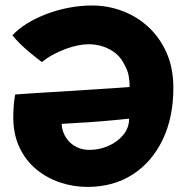

<svg xmlns="http://www.w3.org/2000/svg" viewBox="-20 -684 704 716"><path d="M26.5 -552.5Q47.5 -575.5 79.5 -595.5Q111.5 -615.5 151.5 -631Q191.5 -646.5 235.5 -655Q279.5 -663.5 324.5 -663.5Q380.5 -663.5 434.5 -643.8Q488.5 -624 531.8 -584.8Q575 -545.5 600.8 -488.2Q626.5 -431 626.5 -356Q626.5 -246 586.5 -162.8Q546.5 -79.5 474.5 -33.2Q402.5 13 306 13Q253.5 13 204.2 -3.5Q155 -20 116 -52Q77 -84 53.8 -131.8Q30.5 -179.5 29.5 -242Q29.5 -266 31 -287.5Q32.5 -309 36.5 -331.5Q44 -332 70 -334Q96 -336 130 -338Q164 -340 197.5 -342Q231 -344 254 -345.5Q289 -348 330.2 -350.5Q371.5 -353 407.8 -355.5Q444 -358 463.5 -359.5Q463.5 -380 459.8 -401.5Q456 -423 441.5 -447.5Q424.5 -481 388.8 -500Q353 -519 310 -519Q292 -519 269.8 -514.5Q247.5 -510 224 -501.2Q200.5 -492.5 177.8 -480.2Q155 -468 136.5 -452.5Q133 -455 119.2 -465.5Q105.5 -476 87.8 -491Q70 -506 53.5 -522.2Q37 -538.5 26.5 -552.5ZM461.5 -241.5Q447 -240 422 -237.5Q397 -235 367.5 -232.5Q338 -230 308 -228Q291.5 -227 270.5 -225.8Q249.5 -224.5 232.5 -223.5Q215.5 -222.5 210 -222Q210 -216.5 211.2 -209.8Q212.5 -203 214 -197Q220 -177.5 233.2 -161.2Q246.5 -145 267 -135Q287.5 -125 314 -125Q350 -125 384 -139.8Q418 -154.5 439.8 -181Q461.5 -207.5 461.5 -241.5Z"/></svg>

Font: Grandstander Thin ExtraBold
Style: Regular
Weight: 800
Version: Version 1.200